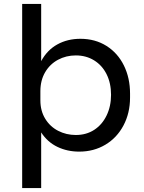

<svg xmlns="http://www.w3.org/2000/svg" viewBox="-20 -750 729 970"><path d="M92 -730H188V-441Q218 -497 269.5 -525.5Q321 -554 386 -554Q461 -554 518 -518Q575 -482 606 -419Q637 -356 637 -277V-257Q637 -179 604 -116.5Q571 -54 512.5 -19Q454 16 380 16Q320 16 270 -8Q220 -32 188 -81V200H92ZM541 -271Q541 -330 518.5 -375Q496 -420 455.5 -445Q415 -470 363 -470Q314 -470 273 -448Q232 -426 208 -385Q184 -344 184 -289V-243Q184 -190 208.5 -150Q233 -110 274 -89Q315 -68 363 -68Q416 -68 456 -94Q496 -120 518.5 -166.5Q541 -213 541 -271Z"/></svg>

Font: Sora-SIA
Style: Regular
Weight: 400
Designer: Jonathan Barnbrook, Julián Moncada
Foundry: Barnbrook Fonts
Version: Version 2.000